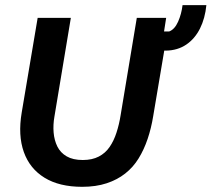

<svg xmlns="http://www.w3.org/2000/svg" viewBox="-20 -720 828 752"><path d="M301.7 11.7Q212.5 11.7 154.6 -23.8Q96.7 -59.2 73.3 -124.6Q50 -190 65 -279.2L127.5 -650H257.5L193.3 -264.2Q187.5 -231.7 190 -201.2Q192.5 -170.8 204.6 -146.2Q216.7 -121.7 241.3 -107.5Q265.8 -93.3 304.2 -93.3Q340.8 -93.3 366.7 -106.7Q392.5 -120 409.2 -144.2Q425.8 -168.3 436.2 -200.4Q446.7 -232.5 452.5 -269.2L515.8 -650H630.8L622.5 -596.7H642.5Q664.2 -605 677.5 -635Q690.8 -665 695 -700H788.3Q783.3 -648.3 763.3 -608.3Q743.3 -568.3 709.6 -545.4Q675.8 -522.5 630 -521.7H623.3L580 -265Q572.5 -218.3 558.3 -176.2Q544.2 -134.2 522.9 -99.6Q501.7 -65 470.4 -40.4Q439.2 -15.8 397.5 -2.1Q355.8 11.7 301.7 11.7Z"/></svg>

Font: Familjen Grotesk SemiBold
Style: Italic
Weight: 600
Italic angle: -9.46201°
Designer: Anders Wikstroem, Jonas Baeckman, Matilda Gysing, Kristian Moeller
Foundry: Familjen STHLM AB
Version: Version 2.002